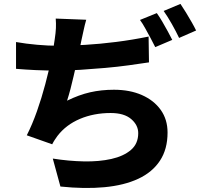

<svg xmlns="http://www.w3.org/2000/svg" viewBox="-20 -891 1040 982"><path d="M421 -790Q413 -762 407.5 -735.5Q402 -709 396 -683Q391 -659 385 -629Q379 -599 371.5 -567Q364 -535 356.5 -501.5Q349 -468 340.5 -436Q332 -404 323 -376Q384 -406 441 -419Q498 -432 563 -432Q644 -432 705.5 -405Q767 -378 802 -329Q837 -280 837 -213Q837 -128 798 -69Q759 -10 687 23.5Q615 57 514 66.5Q413 76 289 63L250 -80Q332 -67 409.5 -65.5Q487 -64 549.5 -78Q612 -92 649.5 -124Q687 -156 687 -210Q687 -251 651 -282Q615 -313 546 -313Q460 -313 389 -283Q318 -253 274 -196Q267 -186 260.5 -176.5Q254 -167 247 -153L117 -199Q145 -254 169 -322Q193 -390 211.5 -460Q230 -530 242.5 -590.5Q255 -651 260 -691Q265 -724 266 -747.5Q267 -771 265 -796ZM62 -676Q113 -667 170 -662Q227 -657 274 -657Q338 -657 414.5 -661.5Q491 -666 574 -676.5Q657 -687 740 -704L742 -572Q696 -565 638 -557Q580 -549 517 -543.5Q454 -538 392 -534Q330 -530 275 -530Q216 -530 162 -532.5Q108 -535 62 -539ZM782 -824Q795 -806 810 -780.5Q825 -755 838.5 -730Q852 -705 861 -687L774 -650Q764 -671 750.5 -695.5Q737 -720 723.5 -745Q710 -770 696 -789ZM903 -871Q916 -852 931.5 -826.5Q947 -801 961 -776.5Q975 -752 983 -735L896 -697Q881 -729 859 -768Q837 -807 817 -835Z"/></svg>

Font: Noto Sans SC Thin ExtraBold
Style: Regular
Weight: 800
Version: Version 2.004-H2;hotconv 1.0.118;makeotfexe 2.5.65603